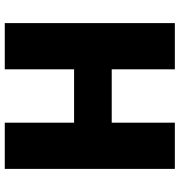

<svg xmlns="http://www.w3.org/2000/svg" viewBox="6 -760 754 806"><g transform="rotate(90 383.0 -357.0)"><path d="M689 0V-714H495V-449H271V-714H77V0H271V-291H495V0Z"/></g></svg>

Font: Noto Sans Tamil Black
Style: Regular
Weight: 900
Designer: Jelle Bosma - Monotype Design Team
Foundry: Monotype Imaging Inc.
Version: Version 2.004